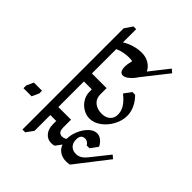

<svg xmlns="http://www.w3.org/2000/svg" viewBox="-274 -1622 2370 2370"><g transform="rotate(-45 910.5 -437.0)"><path d="M260 -380Q260 -347 280 -319Q352 -319 426 -287.5Q500 -256 548 -205.5Q596 -155 596 -102Q596 -62 569 -26Q542 10 495 33L398 -37V-85Q445 -114 445 -160Q445 -231 358 -231Q298 -231 263.5 -197.5Q229 -164 229 -106Q229 -62 253.5 -26Q278 10 334 52L545 220L508 264L85 -65Q78 -95 78 -126Q78 -191 108.5 -238Q139 -285 195 -305L116 -364Q108 -386 108 -417Q108 -483 158 -524.5Q208 -566 289 -566H346V-669H71L-24 -738V-786H608L703 -717V-669H486V-448H344V-447Q303 -447 281.5 -430Q260 -413 260 -380Z M486 -954H438L346 -996V-1138H394L486 -1096Z M805 -233Q805 -163 842.5 -122.5Q880 -82 940 -82Q1001 -82 1054.5 -115Q1108 -148 1169 -223L1263 -154V-106Q1209 -51 1143.5 -20.5Q1078 10 1011 10Q926 10 843.5 -34Q761 -78 708.5 -149.5Q656 -221 656 -297Q656 -357 688.5 -411Q721 -465 775 -498Q829 -531 890 -531H932V-669H569L475 -738V-786H1304L1399 -717V-669H1072V-413H960Q890 -413 847.5 -363.5Q805 -314 805 -233Z M1614 -669Q1651 -610 1670 -544Q1689 -478 1689 -413Q1689 -339 1652.5 -282.5Q1616 -226 1567 -207L1812 -14L1774 30L1443 -231Q1395 -261 1359 -304.5Q1323 -348 1323 -381Q1323 -411 1347.5 -426.5Q1372 -442 1416 -442Q1466 -442 1530 -424Q1536 -453 1536 -485Q1536 -533 1525.5 -581.5Q1515 -630 1497 -669H1242L1141 -738V-786H1743L1845 -717V-669Z"/></g></svg>

Font: Inknut Antiqua SemiBold
Style: Regular
Weight: 600
Designer: Claus Eggers Sørensen
Foundry: Claus Eggers Sørensen
Version: Version 1.003; ttfautohint (v1.8.2) -l 8 -r 50 -G 200 -x 14 